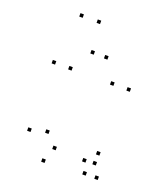

<svg xmlns="http://www.w3.org/2000/svg" viewBox="-150 -922 920 1051"><g transform="rotate(20 310.0 -397.0)"><path d="M102.3 -503.7V-523.7H82.3V-503.7ZM102.3 -111.2V-131.2H82.3V-111.2ZM232.5 21.7V1.7H212.5V21.7ZM500.7 -61V-81H480.7V-61ZM500.7 -118.5V-138.5H480.7V-118.5ZM265.8 -64.2V-84.2H245.8V-64.2ZM198.5 -134.7V-154.7H178.5V-134.7ZM198.5 -503.7V-523.7H178.5V-503.7ZM442.2 -503.7V-523.7H422.2V-503.7ZM442.2 -56.5V-76.5H422.2V-56.5ZM467.8 10V-10H447.8V10ZM537.7 10V-10H517.7V10ZM537.7 -503.7V-523.7H517.7V-503.7ZM362.2 -627.2V-647.2H342.2V-627.2ZM257.7 -796.2V-816.2H237.7V-796.2ZM156.8 -796.2V-816.2H136.8V-796.2ZM282.7 -627.2V-647.2H262.7V-627.2Z"/></g></svg>

Font: Monaspace Krypton Dots Var
Style: Regular
Weight: 400
Designer: Riley Cran and the Lettermatic Team
Version: Version 1.100 (Monaspace Krypton Dots)